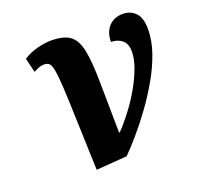

<svg xmlns="http://www.w3.org/2000/svg" viewBox="-103 -654 793 773"><g transform="rotate(-20 294.0 -268.0)"><path d="M70 -508Q95 -525 128.5 -534Q162 -543 190 -543Q243 -543 270 -523.5Q297 -504 307 -455.5Q317 -407 318 -321Q319 -235 321 -101H324Q352 -130 380 -167Q408 -204 430.5 -243.5Q453 -283 467 -321Q481 -359 481 -390Q481 -424 462 -439.5Q443 -455 415 -455Q415 -496 437.5 -520.5Q460 -545 498 -545Q530 -545 551.5 -523.5Q573 -502 573 -452Q573 -405 555.5 -354Q538 -303 509 -252Q480 -201 446 -154Q412 -107 378 -67.5Q344 -28 317 -1L185 9Q180 -124 177.5 -211Q175 -298 172 -349Q169 -400 164.5 -424Q160 -448 152 -455Q144 -462 130 -462Q120 -462 110 -458.5Q100 -455 85 -447Z"/></g></svg>

Font: Noto Serif
Style: Bold Italic
Weight: 700
Italic angle: -12°
Designer: Monotype Design Team
Foundry: Monotype Imaging Inc.
Version: Version 2.013